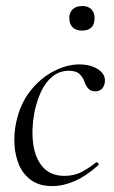

<svg xmlns="http://www.w3.org/2000/svg" viewBox="-20 -617 385 650"><path d="M156.8 13Q114.2 13 86.5 -6.4Q58.8 -25.8 45 -57.6Q31.2 -89.4 29 -127.4Q26.8 -165.4 34.6 -202Q48 -265.2 82.3 -308.8Q116.6 -352.4 161.4 -375.7Q206.2 -399 249 -399Q272.8 -399 293.2 -391.7Q313.6 -384.4 325.3 -371Q337 -357.6 335 -340Q334 -327.2 326.1 -317.5Q318.2 -307.8 302.4 -307.8Q288.2 -307.8 279.4 -316.7Q270.6 -325.6 266 -340Q262.8 -351.8 251 -364.6Q239.2 -377.4 213.8 -377.4Q181 -377.4 157.1 -357.6Q133.2 -337.8 118.4 -305.4Q103.6 -273 95.8 -233Q86 -178 92.5 -129.6Q99 -81.2 125.1 -51.4Q151.2 -21.6 198.6 -21.6Q232.4 -21.6 258.3 -35.9Q284.2 -50.2 305 -67Q307.8 -69 311.8 -65Q315.8 -61 313 -58Q272 -21 232.9 -4Q193.8 13 156.8 13ZM258 -513.4Q237.6 -513.4 226.1 -524.4Q214.6 -535.4 214.6 -556.2Q214.6 -574.6 226.1 -585.6Q237.6 -596.6 258 -596.6Q278.4 -596.6 289.3 -585.6Q300.2 -574.6 300.2 -556.2Q300.2 -513.4 258 -513.4Z"/></svg>

Font: Cormorant Infant Light
Style: Italic
Weight: 300
Italic angle: -10°
Designer: Christian Thalmann (Catharsis Fonts)
Foundry: Catharsis Fonts
Version: Version 4.001